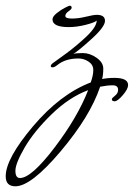

<svg xmlns="http://www.w3.org/2000/svg" viewBox="-171 -236 469 673"><path d="M86 -47Q95 -50 119.5 -50Q144 -50 167.5 -33.5Q191 -17 191 4.5Q191 26 187 41Q206 37 230 37Q278 37 278 62Q278 76 259.5 97.5Q241 119 231 119Q221 119 221 112Q221 108 232 99.5Q243 91 243 79Q243 63 224 63Q205 63 180 68Q145 172 41.5 294.5Q-62 417 -117 417Q-151 417 -151 382Q-151 320 -55.5 207Q40 94 147 53Q156 28 156 9.5Q156 -9 139.5 -20Q123 -31 104 -31Q58 -31 30 -8Q20 0 13.5 0Q7 0 7 -4.5Q7 -9 14 -14.5Q21 -20 41.5 -34.5Q62 -49 80.5 -63.5Q99 -78 120 -97Q168 -139 168 -164Q161 -157 129.5 -149Q98 -141 70 -141Q13 -141 13 -168Q13 -178 28 -190Q43 -202 57 -209Q71 -216 73 -216Q79 -216 80 -211Q82 -205 70 -197Q58 -189 58 -180Q58 -171 81 -171Q104 -171 130.5 -177.5Q157 -184 168 -184Q197 -184 197 -163Q197 -142 150 -99.5Q103 -57 86 -47ZM-101 388Q-61 388 20 281.5Q101 175 138 80Q71 105 9.5 165Q-52 225 -84.5 281Q-117 337 -117 362.5Q-117 388 -101 388Z"/></svg>

Font: Mr De Haviland
Style: Regular
Weight: 400
Designer: Alejandro Paul
Foundry: Alejandro Paul
Version: Version 1.000